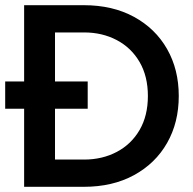

<svg xmlns="http://www.w3.org/2000/svg" viewBox="-20 -720 743 740"><path d="M73 0V-301H0V-406H73V-700H303Q414 -700 496.5 -655Q579 -610 624 -531Q669 -452 669 -350Q669 -248 624 -169Q579 -90 496.5 -45Q414 0 303 0ZM192 -105H304Q374 -105 430 -134.5Q486 -164 518 -219Q550 -274 550 -350Q550 -426 518 -481Q486 -536 430 -565.5Q374 -595 304 -595H192V-406H318V-301H192Z"/></svg>

Font: MuseoModerno Medium
Style: Regular
Weight: 500
Designer: Pablo Cosgaya, Héctor Gatti, Marcela Romero, and the Authors of The MuseoModerno Project.
Foundry: Omnibus-Type Team
Version: Version 1.001